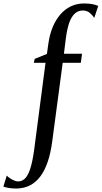

<svg xmlns="http://www.w3.org/2000/svg" viewBox="-144 -835 587 1107"><path d="M135 -584.5Q142.5 -637 160.2 -679.5Q178 -722 204.5 -752.2Q231 -782.5 265.2 -798.8Q299.5 -815 340 -815Q364.5 -815 384.8 -811.8Q405 -808.5 422.5 -801L399.5 -732Q390.5 -746 374.2 -760.2Q358 -774.5 333.5 -774.5Q307 -774.5 287.5 -757Q268 -739.5 255.5 -704.5Q243 -669.5 236 -616.5L224.5 -525H329L322 -473H217.5L157 -19Q148.5 45.5 131.8 95.8Q115 146 89.8 180.5Q64.5 215 29.8 233.2Q-5 251.5 -49.5 252Q-73 252 -91.8 249Q-110.5 246 -124.5 241L-105 177Q-100 183.5 -88.5 191.5Q-77 199.5 -63.8 205.2Q-50.5 211 -40 211Q-15 211 2.5 191.8Q20 172.5 32 132.8Q44 93 52.5 32L118.5 -473H51L56 -495.5L126.5 -524Z"/></svg>

Font: Merriweather 96pt
Style: Italic
Weight: 400
Italic angle: -7.8°
Version: Version 2.101